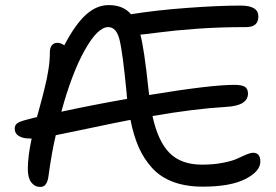

<svg xmlns="http://www.w3.org/2000/svg" viewBox="-20 -753 1089 758"><path d="M138.2 -15.1Q117.2 -15.1 103.5 -33Q89.8 -50.8 89.8 -85.9Q89.8 -135.3 105 -206.1H99.1Q70.3 -206.1 54.2 -216.1Q38.1 -226.1 38.1 -245.1Q38.1 -257.8 46.6 -265.1Q55.2 -272.5 79.1 -278.8Q81.1 -279.3 98.4 -283.9Q115.7 -288.6 126 -291Q127.4 -296.9 136 -327.6Q144.5 -358.4 146.7 -367.4Q148.9 -376.5 155.5 -402.3Q162.1 -428.2 164.6 -441.4Q167 -454.6 170.7 -475.3Q174.3 -496.1 175.5 -513.2Q176.8 -530.3 176.8 -546.9Q176.8 -564 184.6 -574Q192.4 -584 207 -584Q219.2 -584 233.9 -574.2Q276.4 -655.8 318.6 -694.3Q360.8 -732.9 409.2 -732.9Q466.8 -732.9 497.1 -696.8Q597.2 -712.9 720 -721.9Q842.8 -731 930.2 -731Q1000 -731 1000 -688Q1000 -646 952.1 -646Q846.2 -646 758.8 -639.6Q671.4 -633.3 610.1 -625.2Q548.8 -617.2 534.2 -616.2Q548.8 -563.5 565.9 -402.8Q567.4 -389.6 568.8 -377.9Q811.5 -418 904.8 -418Q935.5 -418 947.3 -409.9Q959 -401.9 959 -383.8Q959 -335.9 874 -331.1Q747.6 -323.7 582 -294.9Q603.5 -195.3 649.2 -149.2Q694.8 -103 777.8 -103Q823.2 -103 860.4 -110.4Q897.5 -117.7 916 -126.5Q934.6 -135.3 951.7 -142.6Q968.8 -149.9 979 -149.9Q1007.8 -149.9 1007.8 -115.2Q1007.8 -76.2 948.5 -46.1Q889.2 -16.1 780.8 -16.1Q713.9 -16.1 663.6 -34.9Q613.3 -53.7 580.3 -90.1Q547.4 -126.5 527.3 -172.4Q507.3 -218.3 495.1 -279.8Q433.6 -268.1 335 -247.1Q236.3 -226.1 200.2 -219.2Q184.1 -152.3 170.9 -54.2Q164.6 -13.7 138.2 -15.1ZM407.2 -646Q365.7 -646 314.7 -555.2Q263.7 -464.4 222.2 -312Q336.4 -336.9 481.9 -362.8Q480 -376.5 480 -384.8Q464.4 -546.4 451.9 -596.2Q439.5 -646 407.2 -646Z"/></svg>

Font: Shantell Sans Irregular Bouncy
Style: Regular
Weight: 400
Designer: Stephen Nixon, Anya Danilova, Shantell Martin
Foundry: Arrow Type
Version: Version 1.006;[9816181b4]